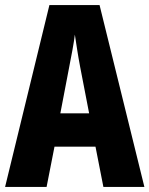

<svg xmlns="http://www.w3.org/2000/svg" viewBox="-20 -785 587 754"><path d="M386 -51H547L371 -765H174L0 -51H163L194 -209H355ZM295 -521 330 -340H217L252 -523C260 -564 270 -615 274 -649C280 -611 285 -573 295 -521Z"/></svg>

Font: Noto Sans Tamil UI ExtraCondensed ExtraBold
Style: Regular
Weight: 800
Width: 2
Designer: Jelle Bosma - Monotype Design Team
Foundry: Monotype Imaging Inc.
Version: Version 2.004